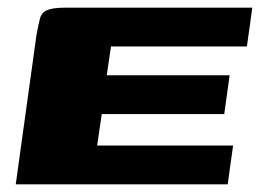

<svg xmlns="http://www.w3.org/2000/svg" viewBox="-20 -480 677 500"><path d="M21 0 75 -389Q80 -416 84 -431.5Q88 -447 102.5 -453.5Q117 -460 150 -460H637L623 -359H269L258 -284H578L564 -183H245L233 -101H587L573 0Z"/></svg>

Font: Genos Thin ExtraBold
Style: Italic
Weight: 800
Italic angle: -8°
Version: Version 1.010